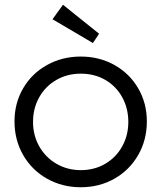

<svg xmlns="http://www.w3.org/2000/svg" viewBox="-20 -777 679 808"><path d="M41 -266Q41 -343 77.5 -405.5Q114 -468 178 -503.5Q242 -539 320 -539Q398 -539 461.5 -503.5Q525 -468 561.5 -405.5Q598 -343 598 -266Q598 -188 561.5 -124.5Q525 -61 461.5 -25Q398 11 320 11Q242 11 178 -25Q114 -61 77.5 -124.5Q41 -188 41 -266ZM520 -264Q520 -321 494.5 -367.5Q469 -414 423.5 -440.5Q378 -467 320 -467Q263 -467 217 -440.5Q171 -414 145 -367.5Q119 -321 119 -264Q119 -207 145.5 -160.5Q172 -114 218 -87.5Q264 -61 320 -61Q377 -61 422.5 -87.5Q468 -114 494 -160.5Q520 -207 520 -264ZM201 -696 245 -757 397 -635 371 -596Z"/></svg>

Font: Lexend HM
Style: Regular
Weight: 400
Designer: Bonnie Shaver-Troup, Thomas Jockin, Octavio Pardo
Foundry: Lexend
Version: Version 1.091